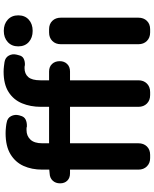

<svg xmlns="http://www.w3.org/2000/svg" viewBox="86 -938 852 1064"><g transform="rotate(-90 512.0 -406.0)"><path d="M864 0Q835 0 817 -18Q799 -36 799 -65V-495Q799 -524 817 -542Q835 -560 864 -560H882Q911 -560 928.5 -542Q946 -524 946 -495V-65Q946 -36 928.5 -18Q911 0 882 0ZM873 -651Q835 -651 811 -672.5Q787 -694 787 -731Q787 -767 811 -789Q835 -811 873 -811Q911 -811 935 -789Q959 -767 959 -731Q959 -694 935 -672.5Q911 -651 873 -651ZM83 -444Q58 -444 43 -459Q28 -474 28 -499Q28 -524 43 -540Q58 -556 83 -557L104 -559V-598Q104 -656 124.5 -701.5Q145 -747 189.5 -774Q234 -801 306 -801Q321 -801 339.5 -799Q358 -797 365 -795Q390 -791 400.5 -770.5Q411 -750 405 -726L403 -720Q398 -698 381.5 -690Q365 -682 342 -683Q338 -685 332.5 -685Q327 -685 323 -685Q291 -685 270.5 -663.5Q250 -642 250 -598V-560H452V-605Q452 -663 471.5 -710Q491 -757 534 -784.5Q577 -812 647 -812Q661 -812 677.5 -810Q694 -808 700 -807Q725 -803 736 -783Q747 -763 741 -739L738 -728Q734 -708 718.5 -700.5Q703 -693 683 -694Q679 -696 667 -696Q635 -696 617 -675.5Q599 -655 599 -608V-560H648Q674 -560 689.5 -543.5Q705 -527 705 -501Q705 -476 689.5 -460Q674 -444 648 -444H599V-65Q599 -36 581 -18Q563 0 534 0H517Q488 0 470 -18Q452 -36 452 -65V-444H250V-65Q250 -36 232.5 -18Q215 0 186 0H168Q140 0 122 -18Q104 -36 104 -65V-444Z"/></g></svg>

Font: Chiron GoRound TC
Style: Bold
Weight: 700
Designer: Ryoko NISHIZUKA 西塚涼子 (kana, bopomofo & ideographs); Paul D. Hunt (Latin, Greek & Cyrillic); Sandoll Communications 산돌커뮤니
Foundry: Adobe
Version: Version 1.000;hotconv 1.1.1;makeotfexe 2.6.0